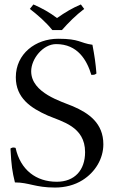

<svg xmlns="http://www.w3.org/2000/svg" viewBox="-20 -832 525 862"><path d="M395 -631C337 -639 339 -658 241 -658C140 -658 51 -591 51 -485C51 -392 118 -347 195 -313C258 -286 362 -264 362 -149C362 -68 315 -16 235 -16C142 -16 72 -69 50 -168C39 -171 37 -170 30 -167C29 -166 28 -166 27 -165C31 -88 35 -62 47 -13C110 -13 138 10 227 10C272 10 315 -1 350 -23C408 -59 444 -120 444 -184C444 -279 379 -324 307 -355C258 -376 120 -414 120 -512C120 -568 173 -634 232 -634C329 -634 370 -562 390 -496C392 -496 393 -496 394 -496C402 -496 405 -496 413 -502C409 -550 405 -578 395 -631ZM215 -697H258C288 -731 320 -763 358 -792L343 -812C305 -796 273 -777 236 -751C203 -776 169 -795 130 -812L114 -792C150 -764 185 -734 215 -697Z"/></svg>

Font: Libertinus Serif Display
Style: Regular
Weight: 400
Designer: Philipp H. Poll, Khaled Hosny
Foundry: Caleb Maclennan
Version: Version 7.050;RELEASE